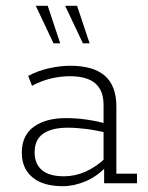

<svg xmlns="http://www.w3.org/2000/svg" viewBox="-20 -630 509 660"><path d="M196 10Q128 10 91.5 -20.5Q55 -51 55 -105Q55 -165 96.5 -194.5Q138 -224 206 -224Q242 -224 277 -219Q312 -214 351 -204L336 -196V-269Q336 -319 307.5 -343.5Q279 -368 220 -368Q188 -368 154.5 -360Q121 -352 90 -335L77 -369Q110 -387 149 -395.5Q188 -404 221 -404Q301 -404 340.5 -369.5Q380 -335 380 -264V-33H451V0H338V-60L344 -56Q313 -23 273.5 -6.5Q234 10 196 10ZM200 -24Q238 -24 274 -40Q310 -56 342 -86L336 -70V-186L352 -172Q313 -182 278 -186.5Q243 -191 213 -191Q158 -191 128.5 -170.5Q99 -150 99 -106Q99 -67 124 -45.5Q149 -24 200 -24ZM265 -481 204 -610H245L288 -481ZM164 -481 103 -610H144L187 -481Z"/></svg>

Font: Rokkitt ExtraLight
Style: Regular
Weight: 250
Version: Version 3.103